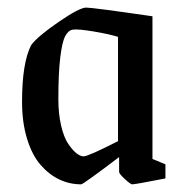

<svg xmlns="http://www.w3.org/2000/svg" viewBox="-20 -477 488 506"><path d="M193.8 8.8Q163.1 8.8 136 -4.2Q108.9 -17.1 86.7 -42.7Q64.5 -68.4 51.3 -111.3Q38.1 -154.3 38.1 -209Q38.1 -311 62 -357.9Q78.1 -380.4 133.8 -418.7Q189.5 -457 207 -457Q224.1 -457 381.8 -434.1V-58.1L416 -43.9V-6.8Q336.9 8.8 328.1 8.8Q324.2 8.8 309.1 -5.1Q293.9 -19 293.9 -23.9V-63Q199.2 8.8 193.8 8.8ZM200.2 -64.9Q212.4 -64.9 291 -105V-379.9Q265.1 -387.7 225.3 -394.3Q185.5 -400.9 171.9 -398.9Q159.7 -397 151.6 -381.3Q143.6 -365.7 138.7 -324.7Q133.8 -283.7 133.8 -215.8Q133.8 -176.8 141.1 -145.8Q148.4 -114.7 159.7 -98.1Q170.9 -81.5 181.4 -73.2Q191.9 -64.9 200.2 -64.9Z"/></svg>

Font: Grenze
Style: Regular
Weight: 400
Designer: Renata Polastri
Foundry: Omnibus-Type
Version: Version 1.002;PS 001.002;hotconv 1.0.88;makeotf.lib2.5.64775